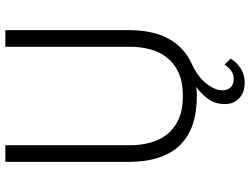

<svg xmlns="http://www.w3.org/2000/svg" viewBox="-128 -612 930 714"><g transform="rotate(-90 337.0 -255.0)"><path d="M154 -234Q154 -198 163 -163Q172 -128 193 -100.5Q214 -73 249 -56.5Q284 -40 337 -40Q390 -40 425 -56.5Q460 -73 481 -100.5Q502 -128 511 -163Q520 -198 520 -234V-700H582V-243Q582 -151 550 -93Q518 -35 457 -7Q409 15 383.5 47Q358 79 358 108Q358 125 368.5 137Q379 149 400 149Q417 149 429.5 140.5Q442 132 454 115L476 138Q442 190 386 190Q375 190 361.5 187Q348 184 336 175.5Q324 167 315.5 152.5Q307 138 307 115Q307 80 326 54Q345 28 371 10Q363 11 354.5 11.5Q346 12 337 12Q92 12 92 -243V-700H154Z"/></g></svg>

Font: Post Grotesk Light
Style: Light
Weight: 300
Version: Version 1.0